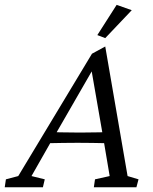

<svg xmlns="http://www.w3.org/2000/svg" viewBox="-59 -786 641 806"><path d="M-39.1 0 -34.2 -33.2 17.6 -46.9 327.1 -560.5 382.8 -590.8 476.6 -46.9 522.5 -33.2 513.7 0H335L339.8 -33.2L401.4 -46.9L376 -197.3L371.1 -226.6L323.2 -502L345.7 -520.5L175.8 -225.6L158.2 -196.3L73.2 -46.9L128.9 -33.2L121.1 0ZM128.9 -184.6 138.7 -232.4Q157.2 -231.4 192.4 -230.5Q227.5 -229.5 276.4 -229.5Q324.2 -229.5 359.4 -230.5Q394.5 -231.4 412.1 -232.4L401.4 -184.6Q363.3 -185.5 328.6 -186Q293.9 -186.5 266.6 -186.5Q239.3 -186.5 205.6 -186Q171.9 -185.5 128.9 -184.6ZM382.8 -626 349.6 -638.7 430.7 -765.6 494.1 -743.2Z"/></svg>

Font: Crimson Pro ExtraLight Light
Style: Italic
Weight: 300
Italic angle: -12°
Version: Version 1.002